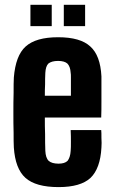

<svg xmlns="http://www.w3.org/2000/svg" viewBox="-20 -763 470 792"><path d="M221.7 8.8C282.2 8.8 326.2 -3.9 353.5 -29.3C379.9 -54.7 395.5 -96.7 398.4 -154.3C399.4 -166 399.4 -179.7 398.4 -194.3C398.4 -209 398.4 -219.7 397.5 -226.6H271.5C272.5 -208 272.5 -192.4 272.5 -177.7C272.5 -163.1 272.5 -150.4 271.5 -140.6C270.5 -122.1 265.6 -108.4 258.8 -99.6C251 -91.8 238.3 -87.9 221.7 -87.9C203.1 -87.9 189.5 -91.8 180.7 -99.6C171.9 -108.4 168 -122.1 167 -140.6C166 -163.1 166 -186.5 166 -209C165 -231.4 165 -254.9 165 -278.3H397.5C398.4 -298.8 398.4 -321.3 398.4 -344.7V-388.7V-408.2V-448.2C395.5 -505.9 379.9 -546.9 352.5 -571.3C325.2 -596.7 281.2 -609.4 219.7 -609.4C158.2 -609.4 114.3 -596.7 85.9 -571.3C57.6 -545.9 42 -502.9 37.1 -443.4C36.1 -427.7 36.1 -406.2 36.1 -379.9C35.2 -353.5 35.2 -326.2 35.2 -297.9C35.2 -268.6 35.2 -241.2 36.1 -215.8C36.1 -190.4 36.1 -169.9 37.1 -154.3C41 -96.7 56.6 -54.7 85 -29.3C113.3 -3.9 159.2 8.8 221.7 8.8ZM165 -368.2C165 -383.8 165 -399.4 166 -415C166 -430.7 166 -446.3 167 -462.9C168 -480.5 171.9 -493.2 179.7 -501C188.5 -507.8 201.2 -511.7 219.7 -511.7C237.3 -511.7 250 -507.8 257.8 -501C265.6 -493.2 270.5 -480.5 271.5 -462.9C272.5 -459 272.5 -452.1 272.5 -443.4V-409.2V-368.2H165ZM243.2 -655.3H331.1V-743.2H243.2V-655.3ZM105.5 -655.3H193.4V-743.2H105.5V-655.3Z"/></svg>

Font: Yellow Ladder Regular
Style: Regular
Weight: 400
Designer: Zima Creative
Version: Version 2.002